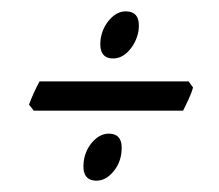

<svg xmlns="http://www.w3.org/2000/svg" viewBox="-20 -422 386 339"><path d="M224.6 -367.7Q221.2 -348.1 208.5 -333.5Q195.8 -318.8 179.7 -318.8Q153.3 -318.8 157.7 -353.5Q161.1 -373.5 173.8 -387.7Q186.5 -401.9 202.1 -401.9Q229 -401.9 224.6 -367.7ZM194.3 -151.9Q191.9 -132.3 179 -117.7Q166 -103 150.4 -103Q123.5 -103 127.9 -137.7Q130.9 -157.7 143.8 -171.9Q156.7 -186 171.9 -186Q198.7 -186 194.3 -151.9ZM320.8 -267.6Q318.4 -258.3 312.7 -246.1Q307.1 -233.9 303.2 -226.6H39.6L31.2 -237.3Q38.6 -257.3 49.8 -278.3H313Z"/></svg>

Font: Dai Banna SIL Light
Style: Italic
Weight: 300
Italic angle: -11°
Designer: Victor Gaultney
Foundry: SIL International
Version: Version 4.000